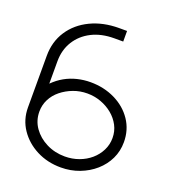

<svg xmlns="http://www.w3.org/2000/svg" viewBox="-131 -797 802 903"><g transform="rotate(20 270.5 -345.0)"><path d="M306 -647H350V-700H310Q231 -700 168.5 -670Q106 -640 70.5 -586Q35 -532 35 -461V-203Q35 -142 67.5 -94Q100 -46 154.5 -18Q209 10 276 10Q325 10 368.5 -6.5Q412 -23 445 -52Q478 -81 496.5 -119.5Q515 -158 515 -203Q515 -265 482.5 -313Q450 -361 394.5 -388Q339 -415 272 -415Q238 -415 205.5 -407Q173 -399 144.5 -383Q116 -367 91 -342V-454Q91 -511 118 -554.5Q145 -598 193 -622.5Q241 -647 306 -647ZM276 -360Q312 -360 344.5 -348Q377 -336 402.5 -315Q428 -294 443 -265.5Q458 -237 458 -203Q458 -170 443.5 -141Q429 -112 404 -90.5Q379 -69 346 -57Q313 -45 276 -45Q226 -45 184 -66Q142 -87 117 -122.5Q92 -158 92 -203Q92 -236 106.5 -264.5Q121 -293 147 -314Q173 -335 206 -347.5Q239 -360 276 -360Z"/></g></svg>

Font: AdventPro_ExpandedRegular
Style: ExpandedRegular
Weight: 400
Width: 7
Designer: VivaRado, Andreas Kalpakidis
Foundry: VivaRado, Andreas Kalpakidis
Version: Version 3.000